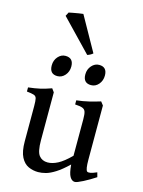

<svg xmlns="http://www.w3.org/2000/svg" viewBox="-137 -1003 815 1097"><g transform="rotate(15 270.5 -455.0)"><path d="M534.2 -44.9Q498.5 -21.5 463.4 -3.4Q428.2 14.6 416.5 14.6Q398.9 14.6 387 -5.6Q375 -25.9 371.1 -76.2Q330.6 -37.6 299.6 -18.1Q268.6 1.5 244.4 8.1Q220.2 14.6 199.2 14.6Q168.9 14.6 141.8 2.4Q114.7 -9.8 97.7 -42.5Q80.6 -75.2 80.6 -136.2V-343.8Q80.6 -374.5 77.4 -388.2Q74.2 -401.9 61.3 -406.2Q48.3 -410.6 19 -413.6V-438Q58.6 -442.4 88.6 -449.2Q118.7 -456.1 153.8 -468.8L168.5 -448.7V-164.6Q168.5 -98.6 186.5 -75.7Q204.6 -52.7 237.3 -52.7Q265.1 -52.7 297.1 -69.3Q329.1 -85.9 371.1 -127.9V-343.8Q371.1 -373 366.7 -387.2Q362.3 -401.4 348.1 -406.7Q334 -412.1 304.2 -413.6V-438Q343.8 -442.4 378.7 -450.9Q413.6 -459.5 443.4 -468.8L459 -448.7V-128.9Q459 -69.3 470.2 -60.5Q475.6 -56.6 488.8 -58.8Q502 -61 526.9 -71.8ZM227.1 -616.7Q227.1 -586.4 208.5 -564.9Q189.9 -543.5 163.6 -543.5Q117.2 -543.5 117.2 -594.7Q117.2 -625 135.7 -646.2Q154.3 -667.5 179.7 -667.5Q227.1 -667.5 227.1 -616.7ZM425.8 -616.7Q425.8 -586.4 407.5 -564.9Q389.2 -543.5 362.8 -543.5Q315.9 -543.5 315.9 -594.7Q315.9 -625 334.7 -646.2Q353.5 -667.5 378.9 -667.5Q425.8 -667.5 425.8 -616.7ZM329.6 -722.2Q323.2 -716.3 314.5 -711.7Q305.7 -707 297.4 -704.6L120.6 -888.7L132.3 -911.1Q138.7 -912.6 155.8 -915.8Q172.9 -918.9 190.4 -921.9Q208 -924.8 215.8 -925.3Z"/></g></svg>

Font: Gentium Book Plus
Style: Regular
Weight: 400
Designer: Victor Gaultney, Annie Olsen, Iska Routamaa, Becca Hirsbrunner
Foundry: SIL International
Version: Version 6.101